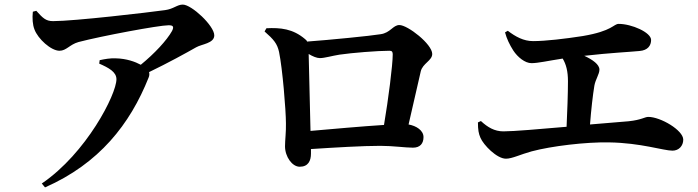

<svg xmlns="http://www.w3.org/2000/svg" viewBox="-20 -763 3040 836"><path d="M412 -486C453 -468 487 -450 487 -418C487 -352 356 -96 162 36L176 53C412 -51 546 -222 627 -425C631 -434 631 -442 629 -449C712 -489 790 -532 834 -557C858 -571 913 -574 913 -609C913 -651 814 -743 776 -743C751 -743 736 -724 699 -719C628 -709 303 -671 211 -671C179 -671 166 -685 138 -716L123 -712C120 -684 122 -655 130 -635C145 -594 202 -542 239 -542C269 -542 283 -569 322 -580C421 -606 672 -653 714 -653C733 -653 739 -648 729 -628C706 -587 653 -530 593 -481C569 -494 531 -508 484 -509C459 -510 437 -506 414 -501Z M1140 -640 1132 -626C1172 -591 1187 -573 1195 -537C1210 -465 1225 -283 1225 -226C1226 -190 1221 -152 1221 -126C1221 -81 1252 -37 1285 -37C1322 -37 1334 -63 1334 -94V-114C1442 -121 1559 -128 1636 -128C1691 -128 1745 -120 1778 -120C1810 -120 1824 -139 1824 -166C1824 -195 1793 -215 1759 -221L1812 -452C1820 -487 1862 -499 1862 -528C1862 -571 1755 -654 1719 -654C1691 -654 1680 -620 1637 -614C1596 -607 1414 -589 1317 -582C1316 -586 1313 -589 1308 -593C1255 -638 1201 -643 1140 -640ZM1324 -528C1342 -517 1360 -510 1373 -510C1393 -510 1426 -520 1458 -525C1512 -533 1624 -542 1676 -542C1687 -542 1690 -537 1690 -526C1690 -480 1671 -331 1652 -219C1557 -213 1424 -201 1332 -193Z M2061 -230C2061 -198 2064 -181 2072 -163C2085 -132 2143 -72 2183 -72C2210 -72 2247 -91 2295 -104C2381 -127 2531 -145 2632 -143C2770 -141 2869 -107 2908 -107C2936 -107 2955 -128 2955 -155C2955 -196 2856 -254 2803 -254C2787 -254 2774 -241 2717 -235L2549 -221C2554 -285 2561 -348 2568 -390C2573 -418 2590 -440 2590 -460C2590 -482 2561 -503 2524 -520C2638 -533 2726 -537 2765 -541C2801 -544 2815 -565 2815 -589C2815 -622 2730 -659 2674 -659C2651 -659 2648 -628 2517 -606C2440 -594 2355 -584 2301 -584C2260 -584 2225 -603 2191 -629L2179 -622C2186 -595 2199 -568 2215 -543C2234 -514 2266 -488 2294 -488C2323 -488 2365 -498 2430 -508C2445 -483 2453 -453 2453 -409C2453 -356 2450 -275 2447 -211C2330 -201 2217 -191 2172 -191C2133 -191 2103 -209 2074 -236Z"/></svg>

Font: Noto Serif JP
Style: Bold
Weight: 700
Designer: Ryoko NISHIZUKA 西塚涼子 (kana & ideographs); Frank Grießhammer (Latin, Greek & Cyrillic); Wenlong ZHANG 张文龙 (bopomofo); San
Foundry: Adobe
Version: Version 2.001;hotconv 1.1.0;makeotfexe 2.6.0